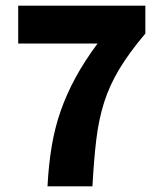

<svg xmlns="http://www.w3.org/2000/svg" viewBox="-20 -655 573 675"><path d="M147 0Q151 -77 162 -142Q173 -207 193.5 -265.5Q214 -324 245.5 -382Q277 -440 323 -502H44V-635H491V-537Q435 -471 400 -413Q365 -355 346 -295Q327 -235 318.5 -164Q310 -93 305 0Z"/></svg>

Font: Mada ExtraBold
Style: Regular
Weight: 800
Designer: Khaled Hosny
Version: Version 1.5